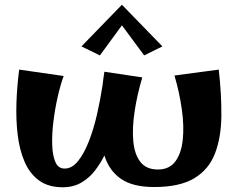

<svg xmlns="http://www.w3.org/2000/svg" viewBox="-20 -772 1006 811"><path d="M245 19Q184 19 144.5 -10Q105 -39 83.5 -89.5Q62 -140 54.5 -204Q47 -268 49.5 -338.5Q52 -409 61 -478L249 -451Q235 -413 223.5 -362Q212 -311 205.5 -258Q199 -205 200.5 -160Q202 -115 214 -87.5Q226 -60 253 -60Q284 -60 309.5 -91.5Q335 -123 355.5 -175.5Q376 -228 390 -290Q404 -352 413 -411Q416 -438 421 -469L581 -445Q559 -371 548.5 -301Q538 -231 543 -175.5Q548 -120 573 -88Q598 -56 647 -56Q695 -56 720.5 -90Q746 -124 752 -182Q758 -240 748 -310.5Q738 -381 717 -453L904 -478Q916 -372 915 -281.5Q914 -191 888 -123.5Q862 -56 800.5 -19Q739 18 631 18Q541 18 491 -16.5Q441 -51 421 -115Q405 -83 381.5 -52Q358 -21 324 -1Q290 19 245 19ZM402 -538 324 -576 495 -752 666 -576 589 -538 495 -665Z"/></svg>

Font: Marhey SemiBold
Style: Regular
Weight: 600
Designer: Nur Syamsi & Bustanul Arifin
Foundry: Namelatype
Version: Version 1.000; ttfautohint (v1.8.4.7-5d5b)